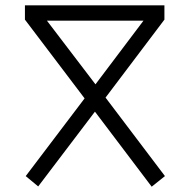

<svg xmlns="http://www.w3.org/2000/svg" viewBox="-20 -688 716 724"><path d="M552 16 338 -267 124 15 77 -24 299 -317 74 -614V-668H600V-614L378 -320L602 -24ZM340 -370 521 -610H157Z"/></svg>

Font: Zaghawa Beria
Style: Regular
Weight: 400
Designer: Anonymous
Foundry: Designed by a volunteer who chooses to remain anonymous, in cooperation with SIL International and the Mission Protestan
Version: Version 1.001